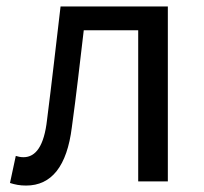

<svg xmlns="http://www.w3.org/2000/svg" viewBox="-20 -563 632 596"><path d="M61 13C140 13 188 -47 203 -168C217 -268 228 -369 240 -469H409V0H501V-543H168C154 -425 141 -308 126 -191C117 -110 91 -75 53 -75C43 -75 36 -77 29 -79L11 5C27 10 41 13 61 13Z"/></svg>

Font: Noto Sans Mono CJK JP Regular
Style: Regular
Weight: 400
Designer: Ryoko NISHIZUKA (kana & ideographs); Paul D. Hunt (Latin, Greek & Cyrillic); Wenlong ZHANG (bopomofo); Sandoll Communica
Foundry: Adobe Systems Incorporated
Version: Version 1.004;PS 1.004;hotconv 1.0.82;makeotf.lib2.5.63406